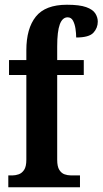

<svg xmlns="http://www.w3.org/2000/svg" viewBox="-20 -789 432 809"><path d="M15 0V-50H34Q45 -50 58.5 -54.5Q72 -59 81.5 -73Q91 -87 91 -116V-473H18V-536H91V-577Q91 -669 131 -719Q171 -769 262 -769Q315 -769 343 -759Q371 -749 381.5 -732.5Q392 -716 392 -698Q392 -671 373.5 -651Q355 -631 301 -631Q301 -649 298 -668.5Q295 -688 287.5 -702Q280 -716 265 -716Q243 -716 232 -686.5Q221 -657 221 -593V-536H333V-473H221V-116Q221 -87 230 -73Q239 -59 252 -54.5Q265 -50 278 -50H317V0Z"/></svg>

Font: Noto Serif ExtraCondensed
Style: Bold
Weight: 700
Width: 2
Designer: Monotype Design Team
Foundry: Monotype Imaging Inc.
Version: Version 2.014; ttfautohint (v1.8.4.7-5d5b)